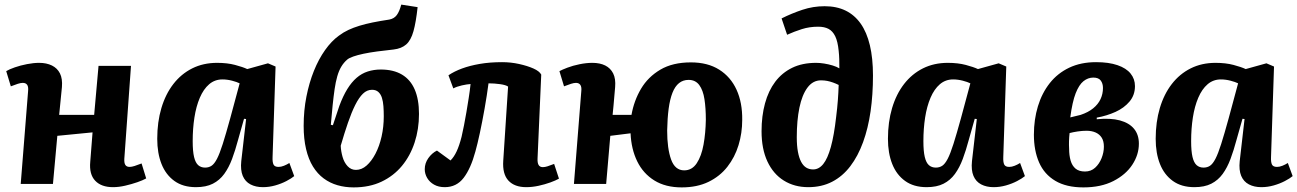

<svg xmlns="http://www.w3.org/2000/svg" viewBox="-20 -799 5635 834"><path d="M382 -224 229 -209 210 0H70L102 -403Q104 -422 98 -430.5Q92 -439 79 -439Q70 -439 57.5 -435Q45 -431 27 -424L7 -490Q20 -498 44.5 -506.5Q69 -515 97.5 -520.5Q126 -526 150 -526Q182 -526 205.5 -514.5Q229 -503 240.5 -480Q252 -457 249 -421Q246 -391 243 -360.5Q240 -330 237 -300H389L408 -513H549L520 -109Q519 -91 524.5 -82.5Q530 -74 543 -74Q552 -74 564.5 -78Q577 -82 595 -89L615 -24Q601 -16 576.5 -7.5Q552 1 524 7.5Q496 14 471 14Q420 14 393.5 -14Q367 -42 372 -96Z M1164 -117Q1163 -95 1168 -84.5Q1173 -74 1190 -74Q1201 -74 1213.5 -79Q1226 -84 1237 -91L1258 -34Q1246 -24 1224 -12.5Q1202 -1 1175.5 6.5Q1149 14 1122 14Q1091 14 1068 2Q1045 -10 1034.5 -35Q1024 -60 1028 -99L1049 -282L1040 -283L1014 -191Q1002 -146 988 -108.5Q974 -71 954 -43.5Q934 -16 904.5 -1Q875 14 831 14Q775 14 737.5 -13Q700 -40 681.5 -87Q663 -134 663 -196Q663 -269 681 -329.5Q699 -390 733 -434Q767 -478 815 -502Q863 -526 923 -526Q967 -526 1001 -517Q1035 -508 1054 -499L1144 -524L1177 -510ZM871 -71Q887 -71 899 -79Q911 -87 922.5 -109Q934 -131 947.5 -173.5Q961 -216 980 -285L1021 -437Q1009 -443 988 -448.5Q967 -454 946 -454Q913 -454 888.5 -433Q864 -412 848 -374.5Q832 -337 824.5 -288.5Q817 -240 817 -186Q817 -142 823 -117Q829 -92 841 -81.5Q853 -71 871 -71Z M1516 15Q1479 15 1446 5.5Q1413 -4 1386 -24Q1359 -44 1339.5 -75.5Q1320 -107 1309.5 -151.5Q1299 -196 1299 -252Q1299 -319 1311 -379.5Q1323 -440 1343.5 -491Q1364 -542 1392 -581.5Q1420 -621 1452 -644Q1472 -659 1493.5 -669Q1515 -679 1541 -687Q1567 -695 1599 -701.5Q1631 -708 1671 -714Q1692 -718 1703.5 -733.5Q1715 -749 1723 -779L1794 -768Q1787 -703 1776 -663.5Q1765 -624 1744.5 -606Q1724 -588 1690 -584Q1652 -580 1618.5 -575.5Q1585 -571 1559 -565.5Q1533 -560 1514.5 -553.5Q1496 -547 1488 -540Q1473 -527 1462.5 -509.5Q1452 -492 1445 -467.5Q1438 -443 1433.5 -412Q1429 -381 1425 -342.5Q1421 -304 1417 -257L1426 -255L1454 -339Q1470 -382 1488.5 -412Q1507 -442 1529 -461Q1551 -480 1577.5 -488.5Q1604 -497 1634 -497Q1689 -497 1726 -475Q1763 -453 1781.5 -410Q1800 -367 1800 -304Q1800 -238 1781 -180Q1762 -122 1726 -78.5Q1690 -35 1637.5 -10Q1585 15 1516 15ZM1596 -409Q1574 -409 1556.5 -392Q1539 -375 1523 -343Q1507 -311 1491.5 -266Q1476 -221 1460 -166Q1461 -142 1468 -117.5Q1475 -93 1490 -77Q1505 -61 1526 -61Q1551 -61 1572.5 -80Q1594 -99 1611 -131.5Q1628 -164 1637.5 -206Q1647 -248 1647 -294Q1647 -317 1645.5 -337.5Q1644 -358 1639 -374Q1634 -390 1623.5 -399.5Q1613 -409 1596 -409Z M1928 -472Q1953 -489 1987 -501.5Q2021 -514 2064.5 -521.5Q2108 -529 2161 -529Q2199 -529 2235 -521Q2271 -513 2297 -501.5Q2323 -490 2331 -475L2315 -111Q2314 -92 2319.5 -82.5Q2325 -73 2338 -73Q2347 -73 2358 -76.5Q2369 -80 2387 -87L2408 -23Q2394 -15 2370.5 -6.5Q2347 2 2319.5 8Q2292 14 2266 14Q2215 14 2188.5 -14.5Q2162 -43 2166 -101L2187 -423Q2177 -430 2152 -433.5Q2127 -437 2102 -437Q2095 -384 2085 -327.5Q2075 -271 2064.5 -222Q2054 -173 2045 -141Q2025 -67 1994 -26.5Q1963 14 1912 14Q1885 14 1865.5 3Q1846 -8 1835.5 -26Q1825 -44 1825 -64Q1825 -90 1840.5 -112Q1856 -134 1878 -145L1937 -102Q1952 -117 1963.5 -141.5Q1975 -166 1985 -205Q1990 -227 1995.5 -254.5Q2001 -282 2006 -312Q2011 -342 2016 -373.5Q2021 -405 2024 -434Q2008 -433 1986 -428Q1964 -423 1949 -415Z M2941 15Q2871 15 2822.5 -15Q2774 -45 2748 -98Q2722 -151 2719 -220L2631 -209L2613 0H2473L2505 -403Q2507 -421 2501 -430Q2495 -439 2482 -439Q2473 -439 2460.5 -435Q2448 -431 2430 -424L2410 -490Q2421 -496 2444.5 -505Q2468 -514 2497.5 -520Q2527 -526 2553 -526Q2586 -526 2609 -514.5Q2632 -503 2643.5 -480Q2655 -457 2652 -421Q2650 -401 2648.5 -381Q2647 -361 2645 -340.5Q2643 -320 2641 -300H2723Q2734 -362 2764.5 -413.5Q2795 -465 2848.5 -496.5Q2902 -528 2981 -528Q3054 -528 3104 -496.5Q3154 -465 3179.5 -409Q3205 -353 3204 -278Q3204 -221 3188 -168.5Q3172 -116 3139.5 -74.5Q3107 -33 3057.5 -9Q3008 15 2941 15ZM2952 -59Q2986 -59 3006.5 -90Q3027 -121 3036 -171Q3045 -221 3046 -279Q3046 -329 3040 -368Q3034 -407 3017.5 -429.5Q3001 -452 2971 -452Q2947 -452 2929.5 -438Q2912 -424 2901 -396Q2890 -368 2884.5 -327Q2879 -286 2878 -232Q2878 -154 2895 -106.5Q2912 -59 2952 -59Z M3375 -719Q3419 -741 3465.5 -756.5Q3512 -772 3562 -772Q3614 -772 3653 -753Q3692 -734 3718.5 -696.5Q3745 -659 3758.5 -602.5Q3772 -546 3772 -471Q3772 -388 3761.5 -315Q3751 -242 3729 -181.5Q3707 -121 3673.5 -77Q3640 -33 3594.5 -9.5Q3549 14 3491 14Q3431 14 3385 -14.5Q3339 -43 3313.5 -97.5Q3288 -152 3288 -229Q3288 -295 3303 -350Q3318 -405 3347.5 -444Q3377 -483 3421 -504.5Q3465 -526 3525 -526Q3541 -526 3560 -523Q3579 -520 3597 -514.5Q3615 -509 3626 -502Q3626 -524 3625.5 -542Q3625 -560 3623 -578Q3619 -619 3608 -641.5Q3597 -664 3579 -673.5Q3561 -683 3534 -683Q3496 -683 3463 -672.5Q3430 -662 3399 -648ZM3512 -63Q3537 -63 3556 -86.5Q3575 -110 3589 -160.5Q3603 -211 3612 -291Q3617 -331 3619.5 -364.5Q3622 -398 3623 -430Q3611 -436 3598.5 -440.5Q3586 -445 3573.5 -447.5Q3561 -450 3546 -450Q3511 -450 3487.5 -418.5Q3464 -387 3452.5 -331.5Q3441 -276 3441 -203Q3441 -166 3446 -139.5Q3451 -113 3460 -96Q3469 -79 3482 -71Q3495 -63 3512 -63Z M4338 -117Q4337 -95 4342 -84.5Q4347 -74 4364 -74Q4375 -74 4387.5 -79Q4400 -84 4411 -91L4432 -34Q4420 -24 4398 -12.5Q4376 -1 4349.5 6.5Q4323 14 4296 14Q4265 14 4242 2Q4219 -10 4208.5 -35Q4198 -60 4202 -99L4223 -282L4214 -283L4188 -191Q4176 -146 4162 -108.5Q4148 -71 4128 -43.5Q4108 -16 4078.5 -1Q4049 14 4005 14Q3949 14 3911.5 -13Q3874 -40 3855.5 -87Q3837 -134 3837 -196Q3837 -269 3855 -329.5Q3873 -390 3907 -434Q3941 -478 3989 -502Q4037 -526 4097 -526Q4141 -526 4175 -517Q4209 -508 4228 -499L4318 -524L4351 -510ZM4045 -71Q4061 -71 4073 -79Q4085 -87 4096.5 -109Q4108 -131 4121.5 -173.5Q4135 -216 4154 -285L4195 -437Q4183 -443 4162 -448.5Q4141 -454 4120 -454Q4087 -454 4062.5 -433Q4038 -412 4022 -374.5Q4006 -337 3998.5 -288.5Q3991 -240 3991 -186Q3991 -142 3997 -117Q4003 -92 4015 -81.5Q4027 -71 4045 -71Z M4686 15Q4612 15 4564 -13.5Q4516 -42 4493.5 -93.5Q4471 -145 4471 -214Q4471 -280 4488.5 -337.5Q4506 -395 4540 -438Q4574 -481 4624.5 -505Q4675 -529 4741 -529Q4796 -529 4834 -516Q4872 -503 4891 -479.5Q4910 -456 4910 -425Q4910 -386 4886.5 -358Q4863 -330 4825.5 -313Q4788 -296 4744 -288V-281Q4804 -287 4844.5 -276Q4885 -265 4906 -239.5Q4927 -214 4927 -175Q4927 -127 4898.5 -83.5Q4870 -40 4816 -12.5Q4762 15 4686 15ZM4693 -54Q4719 -54 4737 -70.5Q4755 -87 4765 -112Q4775 -137 4775 -162Q4775 -186 4765.5 -201Q4756 -216 4739 -223.5Q4722 -231 4700 -231Q4681 -231 4661 -228Q4641 -225 4626 -221Q4624 -203 4623.5 -186Q4623 -169 4624 -153Q4624 -124 4630.5 -101.5Q4637 -79 4652 -66.5Q4667 -54 4693 -54ZM4629 -289 4674 -300Q4707 -311 4728.5 -328.5Q4750 -346 4760.5 -368.5Q4771 -391 4771 -417Q4771 -436 4761.5 -449Q4752 -462 4729 -462Q4706 -462 4686.5 -446.5Q4667 -431 4652.5 -394Q4638 -357 4629 -289Z M5501 -117Q5500 -95 5505 -84.5Q5510 -74 5527 -74Q5538 -74 5550.5 -79Q5563 -84 5574 -91L5595 -34Q5583 -24 5561 -12.5Q5539 -1 5512.5 6.5Q5486 14 5459 14Q5428 14 5405 2Q5382 -10 5371.5 -35Q5361 -60 5365 -99L5386 -282L5377 -283L5351 -191Q5339 -146 5325 -108.5Q5311 -71 5291 -43.5Q5271 -16 5241.5 -1Q5212 14 5168 14Q5112 14 5074.5 -13Q5037 -40 5018.5 -87Q5000 -134 5000 -196Q5000 -269 5018 -329.5Q5036 -390 5070 -434Q5104 -478 5152 -502Q5200 -526 5260 -526Q5304 -526 5338 -517Q5372 -508 5391 -499L5481 -524L5514 -510ZM5208 -71Q5224 -71 5236 -79Q5248 -87 5259.5 -109Q5271 -131 5284.5 -173.5Q5298 -216 5317 -285L5358 -437Q5346 -443 5325 -448.5Q5304 -454 5283 -454Q5250 -454 5225.5 -433Q5201 -412 5185 -374.5Q5169 -337 5161.5 -288.5Q5154 -240 5154 -186Q5154 -142 5160 -117Q5166 -92 5178 -81.5Q5190 -71 5208 -71Z"/></svg>

Font: Literata
Style: Bold Italic
Weight: 700
Italic angle: -2°
Designer: Latin by Veronika Burian and Jose Scaglione. Greek by Irene Vlachou. Cyrillic by Vera Evstafieva
Foundry: TypeTogether
Version: Version 3.103;gftools[0.9.29]